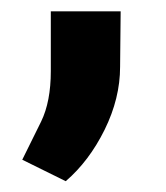

<svg xmlns="http://www.w3.org/2000/svg" viewBox="-20 -142 298 345"><path d="M196.8 -121.6 195.8 -22Q195.8 34.7 168 91.1Q140.1 147.5 98.1 183.6L20 145Q36.6 111.8 54 76.2Q71.3 40.5 71.3 -14.2V-121.6Z"/></svg>

Font: Vazirmatn RD FD ExtraBold
Style: Regular
Weight: 800
Designer: Saber Rastikerdar
Foundry: Saber Rastikerdar
Version: Version 33.003